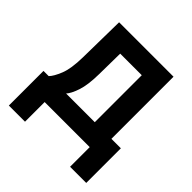

<svg xmlns="http://www.w3.org/2000/svg" viewBox="-185 -689 968 968"><g transform="rotate(45 299.5 -205.0)"><path d="M22.5 140.1V-106.9H59.6Q77.6 -125 95.5 -169.4Q113.3 -213.9 114.7 -294.9L118.7 -549.8H506.8V-106.9H574.2V140.1H459V0H137.7V140.1ZM183.6 -106.9H388.2V-441.9H234.4L232.4 -293.9Q231.4 -215.8 216.1 -170.4Q200.7 -125 183.6 -106.9Z"/></g></svg>

Font: UDEV Gothic 35
Style: Bold
Weight: 700
Version: v2.1.0; ttfautohint (v1.8.4.7-5d5b-dirty) -l 6 -r 45 -G 200 